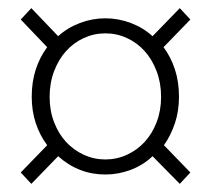

<svg xmlns="http://www.w3.org/2000/svg" viewBox="-20 -566 519 472"><path d="M57 -114 31 -142 96 -209Q78 -233 68 -263Q58 -293 58 -328Q58 -365 68 -395.5Q78 -426 96 -450L31 -518L57 -546L123 -477Q146 -498 176.5 -509.5Q207 -521 239 -521Q271 -521 301.5 -509.5Q332 -498 355 -477L422 -546L448 -518L382 -450Q400 -426 410 -395.5Q420 -365 420 -328Q420 -293 410 -263Q400 -233 383 -209L448 -142L422 -114L355 -182Q332 -160 301.5 -148.5Q271 -137 239 -137Q173 -137 123 -182ZM239 -174Q267 -174 292 -185.5Q317 -197 335.5 -217Q354 -237 365 -265.5Q376 -294 376 -328Q376 -362 365 -391Q354 -420 335.5 -440.5Q317 -461 292 -472.5Q267 -484 239 -484Q211 -484 186 -472.5Q161 -461 142.5 -440.5Q124 -420 113 -391Q102 -362 102 -328Q102 -294 113 -265.5Q124 -237 142.5 -217Q161 -197 186 -185.5Q211 -174 239 -174Z"/></svg>

Font: hySource Sans Pro Light
Style: Regular
Weight: 300
Designer: Paul D. Hunt
Foundry: Adobe Systems Incorporated
Version: Version 2.021;PS 2.000;hotconv 1.0.86;makeotf.lib2.5.63406